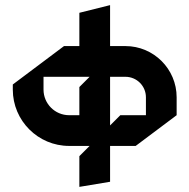

<svg xmlns="http://www.w3.org/2000/svg" viewBox="-20 -700 740 750"><path d="M550 -250H450L410 -210V-400H470C514.2 -400 550 -364.2 550 -320ZM250 -130H330L290 -90V30L410 10V-130H510L670 -250V-320C670 -430.4 580.4 -520 470 -520H410V-680L290 -650V-520H230L30 -370V-350C30 -228.6 128.6 -130 250 -130ZM150 -400H330L290 -360V-250H250C194.8 -250 150 -294.8 150 -350Z"/></svg>

Font: Abibas
Style: Medium
Weight: 500
Version: Version 0.3